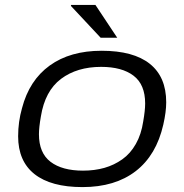

<svg xmlns="http://www.w3.org/2000/svg" viewBox="-20 -743 744 775"><path d="M386.2 -590.8 266.1 -719.2 267.1 -723.1H365.2L453.1 -590.8ZM313 12.2Q186 12.2 119.6 -40Q53.2 -92.3 53.2 -192.9Q53.2 -251.5 68.8 -306.2Q98.1 -418.9 180.7 -478.5Q263.2 -538.1 390.1 -538.1Q518.6 -538.1 584.7 -485.4Q650.9 -432.6 650.9 -330.1Q650.9 -291.5 639.2 -240.2Q611.3 -116.7 527.8 -52.2Q444.3 12.2 313 12.2ZM314.9 -54.2Q361.8 -54.2 401.4 -65.4Q440.9 -76.7 473.6 -99.9Q506.3 -123 528.3 -161.9Q550.3 -200.7 558.1 -252.9Q565.9 -297.4 565.9 -325.2Q565.9 -401.9 519 -437.5Q472.2 -473.1 388.2 -473.1Q291 -473.1 226.3 -424.6Q161.6 -376 145 -272.9Q137.2 -228.5 137.2 -201.2Q137.2 -125.5 184.1 -89.8Q231 -54.2 314.9 -54.2Z"/></svg>

Font: Archivo Expanded Light
Style: Italic
Weight: 300
Width: 7
Italic angle: -10°
Designer: Hector Gatti
Foundry: Omnibus-Type
Version: Version 2.001